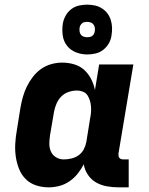

<svg xmlns="http://www.w3.org/2000/svg" viewBox="-20 -797 640 825"><path d="M190 8Q161 8 135 -0.5Q109 -9 90.5 -27.5Q72 -46 62 -71Q52 -96 48 -123Q44 -150 45.5 -178.5Q47 -207 52 -235L68 -335Q72 -358 78.5 -381Q85 -404 95.5 -425.5Q106 -447 121.5 -467Q137 -487 157 -501Q177 -515 200.5 -521.5Q224 -528 247 -528Q274 -528 299 -520.5Q324 -513 342 -496.5Q360 -480 371.5 -457.5Q383 -435 388 -410L406 -520H553L489 -137Q489 -132 489.5 -127Q490 -122 493 -118.5Q496 -115 500.5 -113.5Q505 -112 510 -112H533V8H490Q464 8 439 3.5Q414 -1 393 -13Q372 -25 358 -45.5Q344 -66 340 -91Q329 -70 314 -51Q299 -32 278.5 -18Q258 -4 235 2Q212 8 190 8ZM254 -112Q270 -112 287 -116Q304 -120 318 -130Q332 -140 340 -155.5Q348 -171 351 -187L367 -287Q370 -301 371 -314Q372 -327 371 -340Q370 -353 366 -365.5Q362 -378 355.5 -388Q349 -398 336.5 -403Q324 -408 311 -408Q293 -408 275 -402Q257 -396 243.5 -382.5Q230 -369 222.5 -351Q215 -333 212 -316L195 -216Q192 -197 192 -179Q192 -161 199 -145.5Q206 -130 221 -121Q236 -112 254 -112ZM355 -563Q329 -563 305.5 -572.5Q282 -582 267.5 -601Q253 -620 249.5 -645Q246 -670 250 -696Q253 -713 262 -729.5Q271 -746 286 -757.5Q301 -769 319 -773Q337 -777 354 -777Q371 -777 387.5 -773.5Q404 -770 418 -761Q432 -752 441.5 -739.5Q451 -727 456 -711Q461 -695 461.5 -678Q462 -661 459 -644Q457 -627 447.5 -610.5Q438 -594 423 -582.5Q408 -571 390 -567Q372 -563 355 -563ZM355 -637Q360 -637 365.5 -638Q371 -639 376 -642.5Q381 -646 383.5 -651Q386 -656 387 -662Q389 -670 387.5 -678Q386 -686 381.5 -692Q377 -698 369.5 -700.5Q362 -703 354 -703Q349 -703 343.5 -702Q338 -701 333.5 -697.5Q329 -694 326 -689Q323 -684 322 -678Q321 -670 322 -662Q323 -654 327.5 -648Q332 -642 339.5 -639.5Q347 -637 355 -637Z"/></svg>

Font: Iosevka Heavy Extended
Style: Italic
Weight: 900
Width: 7
Italic angle: -9°
Monospace: yes
Designer: Belleve Invis
Foundry: Belleve Invis
Version: Version 32.5.0; ttfautohint (v1.8.4)